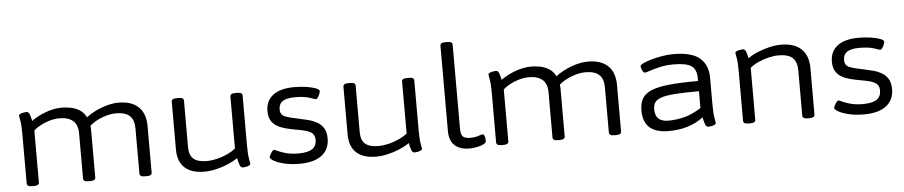

<svg xmlns="http://www.w3.org/2000/svg" viewBox="-43 -1045 6344 1347"><g transform="rotate(-5 3129.0 -371.5)"><path d="M141 2Q119 2 110.5 -4Q102 -10 102 -20V-371Q102 -433 96 -463Q90 -493 90 -497Q90 -507 101 -511.5Q112 -516 125 -518Q138 -520 144 -520Q158 -520 165 -503.5Q172 -487 179 -454Q221 -486 280.5 -507.5Q340 -529 393 -529Q421 -529 454 -523Q487 -517 517 -499Q547 -481 564 -446Q615 -484 677 -506.5Q739 -529 792 -529Q885 -529 933.5 -482.5Q982 -436 982 -347V-20Q982 -10 974 -4Q966 2 943 2H935Q913 2 904.5 -4Q896 -10 896 -20V-339Q896 -399 865 -427.5Q834 -456 769 -456Q726 -456 674.5 -437.5Q623 -419 583 -385Q585 -372 585 -347V-20Q585 -10 576.5 -4Q568 2 546 2H538Q516 2 507.5 -4Q499 -10 499 -20V-339Q499 -399 465.5 -427.5Q432 -456 370 -456Q325 -456 274 -436.5Q223 -417 188 -386V-20Q188 -10 179.5 -4Q171 2 149 2Z M1352 6Q1261 6 1213.5 -38Q1166 -82 1166 -166V-503Q1166 -514 1174.5 -519.5Q1183 -525 1205 -525H1213Q1235 -525 1243.5 -519.5Q1252 -514 1252 -503V-174Q1252 -119 1281.5 -93Q1311 -67 1375 -67Q1409 -67 1447 -76Q1485 -85 1519.5 -101Q1554 -117 1579 -137V-503Q1579 -514 1587.5 -519.5Q1596 -525 1618 -525H1626Q1648 -525 1656.5 -519.5Q1665 -514 1665 -503V-152Q1665 -89 1671 -58Q1677 -27 1677 -23Q1677 -14 1666 -9Q1655 -4 1642.5 -2Q1630 0 1623 0Q1609 0 1602 -17.5Q1595 -35 1588 -69Q1558 -48 1518 -31Q1478 -14 1434.5 -4Q1391 6 1352 6Z M2021 9Q1963 9 1916.5 -2Q1870 -13 1843.5 -28Q1817 -43 1817 -54Q1817 -60 1823 -72Q1829 -84 1837 -94Q1845 -104 1852 -104Q1856 -104 1876.5 -94Q1897 -84 1933.5 -74Q1970 -64 2021 -64Q2086 -64 2117 -84.5Q2148 -105 2148 -148Q2148 -179 2131 -194.5Q2114 -210 2083.5 -218Q2053 -226 2012 -233Q1979 -239 1947 -247Q1915 -255 1888 -270Q1861 -285 1845 -311Q1829 -337 1829 -379Q1829 -451 1880.5 -490.5Q1932 -530 2030 -530Q2076 -530 2116 -524Q2156 -518 2181.5 -508Q2207 -498 2207 -487Q2207 -479 2201.5 -466Q2196 -453 2189 -443Q2182 -433 2175 -433Q2169 -433 2132 -446Q2095 -459 2030 -459Q1971 -459 1943 -440.5Q1915 -422 1915 -382Q1915 -344 1949.5 -331Q1984 -318 2042 -307Q2075 -300 2108.5 -291.5Q2142 -283 2170.5 -267Q2199 -251 2216 -223Q2233 -195 2233 -151Q2233 -75 2179 -33Q2125 9 2021 9Z M2561 6Q2470 6 2422.5 -38Q2375 -82 2375 -166V-503Q2375 -514 2383.5 -519.5Q2392 -525 2414 -525H2422Q2444 -525 2452.5 -519.5Q2461 -514 2461 -503V-174Q2461 -119 2490.5 -93Q2520 -67 2584 -67Q2618 -67 2656 -76Q2694 -85 2728.5 -101Q2763 -117 2788 -137V-503Q2788 -514 2796.5 -519.5Q2805 -525 2827 -525H2835Q2857 -525 2865.5 -519.5Q2874 -514 2874 -503V-152Q2874 -89 2880 -58Q2886 -27 2886 -23Q2886 -14 2875 -9Q2864 -4 2851.5 -2Q2839 0 2832 0Q2818 0 2811 -17.5Q2804 -35 2797 -69Q2767 -48 2727 -31Q2687 -14 2643.5 -4Q2600 6 2561 6Z M3218 6Q3151 6 3114.5 -28Q3078 -62 3078 -128V-730Q3078 -741 3086.5 -746.5Q3095 -752 3117 -752H3125Q3147 -752 3155.5 -746.5Q3164 -741 3164 -730V-138Q3164 -95 3180 -81.5Q3196 -68 3229 -68Q3265 -68 3288 -76.5Q3311 -85 3319 -85Q3326 -85 3330 -75Q3334 -65 3335.5 -53Q3337 -41 3337 -35Q3337 -24 3318 -14.5Q3299 -5 3271.5 0.5Q3244 6 3218 6Z M3447 2Q3425 2 3416.5 -4Q3408 -10 3408 -20V-371Q3408 -433 3402 -463Q3396 -493 3396 -497Q3396 -507 3407 -511.5Q3418 -516 3431 -518Q3444 -520 3450 -520Q3464 -520 3471 -503.5Q3478 -487 3485 -454Q3527 -486 3586.5 -507.5Q3646 -529 3699 -529Q3727 -529 3760 -523Q3793 -517 3823 -499Q3853 -481 3870 -446Q3921 -484 3983 -506.5Q4045 -529 4098 -529Q4191 -529 4239.5 -482.5Q4288 -436 4288 -347V-20Q4288 -10 4280 -4Q4272 2 4249 2H4241Q4219 2 4210.5 -4Q4202 -10 4202 -20V-339Q4202 -399 4171 -427.5Q4140 -456 4075 -456Q4032 -456 3980.5 -437.5Q3929 -419 3889 -385Q3891 -372 3891 -347V-20Q3891 -10 3882.5 -4Q3874 2 3852 2H3844Q3822 2 3813.5 -4Q3805 -10 3805 -20V-339Q3805 -399 3771.5 -427.5Q3738 -456 3676 -456Q3631 -456 3580 -436.5Q3529 -417 3494 -386V-20Q3494 -10 3485.5 -4Q3477 2 3455 2Z M4621 6Q4443 6 4443 -154Q4443 -205 4462 -238Q4481 -271 4527.5 -290.5Q4574 -310 4654.5 -318Q4735 -326 4857 -326V-343Q4857 -407 4821.5 -432Q4786 -457 4697 -457Q4644 -457 4600 -447Q4556 -437 4527.5 -427Q4499 -417 4491 -417Q4481 -417 4472.5 -435Q4464 -453 4464 -465Q4464 -473 4486.5 -484Q4509 -495 4544.5 -505Q4580 -515 4621 -522Q4662 -529 4699 -529Q4830 -529 4886.5 -480Q4943 -431 4943 -342V-152Q4943 -89 4949 -58Q4955 -27 4955 -23Q4955 -14 4944 -9Q4933 -4 4920.5 -2Q4908 0 4901 0Q4887 0 4880 -17.5Q4873 -35 4866 -69Q4767 6 4621 6ZM4625 -67Q4683 -67 4740.5 -82Q4798 -97 4857 -136V-254Q4754 -254 4690 -249.5Q4626 -245 4592 -233.5Q4558 -222 4545.5 -203Q4533 -184 4533 -154Q4533 -67 4625 -67Z M5186 2Q5164 2 5155.5 -4Q5147 -10 5147 -20V-371Q5147 -433 5141 -463Q5135 -493 5135 -497Q5135 -507 5146 -511.5Q5157 -516 5170 -518Q5183 -520 5189 -520Q5203 -520 5210 -503.5Q5217 -487 5224 -454Q5254 -476 5294 -492.5Q5334 -509 5377 -519Q5420 -529 5458 -529Q5552 -529 5601 -482.5Q5650 -436 5650 -347V-20Q5650 -10 5641.5 -4Q5633 2 5611 2H5603Q5581 2 5572.5 -4Q5564 -10 5564 -20V-339Q5564 -399 5533.5 -427.5Q5503 -456 5435 -456Q5402 -456 5364.5 -447Q5327 -438 5292.5 -422.5Q5258 -407 5233 -386V-20Q5233 -10 5224.5 -4Q5216 2 5194 2Z M5996 9Q5938 9 5891.5 -2Q5845 -13 5818.5 -28Q5792 -43 5792 -54Q5792 -60 5798 -72Q5804 -84 5812 -94Q5820 -104 5827 -104Q5831 -104 5851.5 -94Q5872 -84 5908.5 -74Q5945 -64 5996 -64Q6061 -64 6092 -84.5Q6123 -105 6123 -148Q6123 -179 6106 -194.5Q6089 -210 6058.5 -218Q6028 -226 5987 -233Q5954 -239 5922 -247Q5890 -255 5863 -270Q5836 -285 5820 -311Q5804 -337 5804 -379Q5804 -451 5855.5 -490.5Q5907 -530 6005 -530Q6051 -530 6091 -524Q6131 -518 6156.5 -508Q6182 -498 6182 -487Q6182 -479 6176.5 -466Q6171 -453 6164 -443Q6157 -433 6150 -433Q6144 -433 6107 -446Q6070 -459 6005 -459Q5946 -459 5918 -440.5Q5890 -422 5890 -382Q5890 -344 5924.5 -331Q5959 -318 6017 -307Q6050 -300 6083.5 -291.5Q6117 -283 6145.5 -267Q6174 -251 6191 -223Q6208 -195 6208 -151Q6208 -75 6154 -33Q6100 9 5996 9Z"/></g></svg>

Font: Asap Expanded
Style: Regular
Weight: 400
Width: 7
Designer: Pablo Cosgaya
Foundry: Omnibus-Type
Version: Version 3.001; ttfautohint (v1.8.4.7-5d5b)